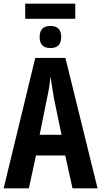

<svg xmlns="http://www.w3.org/2000/svg" viewBox="-20 -1031 554 1051"><path d="M118 -1011V-928H392V-1011ZM197 -828Q197 -768 256 -768Q315 -768 315 -828Q315 -889 256 -889Q197 -889 197 -828ZM197 -293 237 -491Q252 -558 256 -613Q264 -559 276 -489L317 -293ZM514 0 338 -714H173L0 0H138L177 -180H337L377 0Z"/></svg>

Font: Noto Sans UI Condensed
Style: Bold
Weight: 700
Width: 3
Designer: Monotype Design Team
Foundry: Monotype Imaging Inc.
Version: 1.001